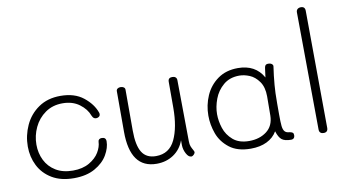

<svg xmlns="http://www.w3.org/2000/svg" viewBox="-78 -980 2124 1176"><g transform="rotate(-10 984.5 -392.0)"><path d="M52 -242Q52 -310 80.5 -372.5Q109 -435 165.5 -474Q222 -513 302 -513Q390 -513 444.5 -469.5Q499 -426 518 -372Q520 -368 520 -361Q520 -346 502 -341Q479 -336 469 -361Q454 -403 411.5 -434.5Q369 -466 307 -466Q245 -466 199.5 -434Q154 -402 130 -351Q106 -300 106 -244Q106 -191 128 -146.5Q150 -102 193.5 -75.5Q237 -49 300 -49Q360 -49 401.5 -73Q443 -97 463 -130.5Q483 -164 484 -195Q484 -204 490 -209.5Q496 -215 507 -215Q533 -215 533 -190Q533 -150 507.5 -106Q482 -62 429 -32Q376 -2 298 -2Q217 -2 162 -35Q107 -68 79.5 -122.5Q52 -177 52 -242Z M1052 -32Q1052 -24 1044 -16Q1036 -8 1028 -8Q1011 -8 997.5 -33Q984 -58 983 -86V-117Q963 -62 917.5 -31.5Q872 -1 812 -1Q648 -1 648 -229V-481Q648 -491 655.5 -496.5Q663 -502 674 -502Q686 -502 694 -496.5Q702 -491 702 -481V-227Q702 -135 729 -91.5Q756 -48 816 -48Q899 -48 935 -124Q971 -200 971 -322V-483Q971 -508 997 -508Q1010 -508 1017.5 -501.5Q1025 -495 1025 -483L1029 -103Q1029 -83 1034 -70.5Q1039 -58 1045.5 -47Q1052 -36 1052 -32Z M1671 -27Q1671 -16 1665 -9.5Q1659 -3 1649 -3Q1609 -3 1590.5 -17.5Q1572 -32 1560 -71Q1538 -33 1496 -12.5Q1454 8 1396 8Q1313 8 1263.5 -30.5Q1214 -69 1194 -124Q1174 -179 1174 -236Q1174 -301 1199.5 -359.5Q1225 -418 1276.5 -455Q1328 -492 1402 -492Q1511 -492 1559 -406L1566 -459Q1567 -472 1572 -479Q1577 -486 1590 -486Q1605 -486 1613 -479Q1621 -472 1619 -463Q1611 -410 1606 -351Q1602 -308 1602 -235V-170Q1602 -120 1604.5 -96.5Q1607 -73 1616.5 -62Q1626 -51 1647 -50Q1659 -48 1665 -43.5Q1671 -39 1671 -27ZM1549 -290Q1549 -348 1524 -383Q1499 -418 1466 -431.5Q1433 -445 1403 -445Q1343 -445 1303.5 -411.5Q1264 -378 1246 -329.5Q1228 -281 1228 -236Q1228 -193 1242.5 -148.5Q1257 -104 1294 -72Q1331 -40 1394 -40Q1459 -40 1503 -73.5Q1547 -107 1548 -171Q1549 -220 1549 -290Z M1824 -36 1818 -765Q1818 -778 1826 -785Q1834 -792 1847 -792Q1873 -792 1873 -765L1878 -36Q1878 -9 1851 -9Q1839 -9 1831.5 -15.5Q1824 -22 1824 -36Z"/></g></svg>

Font: Mali Light
Style: Regular
Weight: 300
Designer: Kitiyaporn Chalermlarp | Katatrad Aksorn Co.,Ltd.
Foundry: Cadson Demak Co.,Ltd.
Version: Version 1.000; ttfautohint (v1.6)